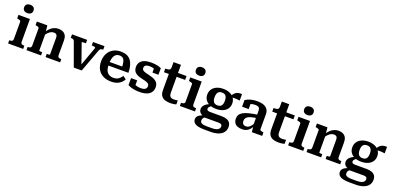

<svg xmlns="http://www.w3.org/2000/svg" viewBox="10 -1969 6969 3404"><g transform="rotate(20 3494.5 -267.0)"><path d="M173 -622Q132 -622 108 -642Q84 -662 84 -701Q84 -739 108 -759Q132 -779 173 -779Q213 -779 237 -759Q261 -739 261 -701Q261 -662 237 -642Q213 -622 173 -622ZM252 -539V-109Q252 -80 270 -70Q288 -60 319 -60H321V0H36V-60H39Q70 -60 88 -70Q106 -80 106 -109V-433Q106 -451 91 -457.5Q76 -464 45 -470L36 -472V-539Z M383 0V-60H386Q406 -60 421 -64.5Q436 -69 444 -80.5Q452 -92 452 -112V-433Q452 -445 445.5 -451.5Q439 -458 425.5 -462Q412 -466 392 -470L383 -472V-539H581L593 -420L599 -416V-69Q599 -66 608.5 -64Q618 -62 631 -61Q644 -60 654 -60H658V0ZM1018 0H743V-60H746Q757 -60 770.5 -61Q784 -62 793 -64Q802 -66 802 -69V-382Q802 -408 795.5 -425Q789 -442 774 -450.5Q759 -459 734 -459Q707 -459 680.5 -446Q654 -433 628.5 -406.5Q603 -380 577 -340L578 -410Q603 -453 635 -484.5Q667 -516 706 -533Q745 -550 790 -550Q840 -550 875.5 -532Q911 -514 930 -478.5Q949 -443 949 -390V-112Q949 -92 957 -80.5Q965 -69 980 -64.5Q995 -60 1015 -60H1018Z M1514 -453Q1514 -459 1504 -464Q1494 -469 1479 -471.5Q1464 -474 1446 -474H1442V-539H1659V-473H1654Q1637 -473 1624 -469Q1611 -465 1601.5 -454Q1592 -443 1585 -423L1427 4H1277L1120 -428Q1114 -447 1104.5 -456Q1095 -465 1082 -469Q1069 -473 1050 -473H1046V-539H1332V-474H1327Q1309 -474 1292.5 -473.5Q1276 -473 1265.5 -471.5Q1255 -470 1255 -466L1400 -52L1379 -79Z M1840 -265Q1840 -211 1850.5 -172.5Q1861 -134 1882 -110.5Q1903 -87 1932.5 -76Q1962 -65 1999 -65Q2039 -65 2067.5 -78Q2096 -91 2117 -112.5Q2138 -134 2154 -159L2215 -114Q2194 -76 2162 -47.5Q2130 -19 2085.5 -3.5Q2041 12 1984 12Q1897 12 1831.5 -20Q1766 -52 1730 -114.5Q1694 -177 1694 -266Q1694 -351 1728 -415Q1762 -479 1823.5 -514Q1885 -549 1966 -549Q2030 -549 2077 -530Q2124 -511 2155 -472Q2186 -433 2202 -375Q2218 -317 2219 -240H1805V-307H2103L2079 -281Q2078 -337 2071 -375Q2064 -413 2051 -435Q2038 -457 2017.5 -466.5Q1997 -476 1967 -476Q1938 -476 1914.5 -464.5Q1891 -453 1874.5 -428Q1858 -403 1849 -363Q1840 -323 1840 -265Z M2626 -136Q2626 -158 2615 -171.5Q2604 -185 2585 -194Q2566 -203 2542.5 -209Q2519 -215 2492 -221Q2459 -228 2426.5 -238.5Q2394 -249 2367 -266.5Q2340 -284 2324 -312.5Q2308 -341 2308 -385Q2308 -439 2335.5 -476Q2363 -513 2413.5 -531.5Q2464 -550 2533 -550Q2588 -550 2628.5 -543.5Q2669 -537 2695 -528Q2721 -519 2731 -513V-390H2618V-489Q2631 -490 2639 -486.5Q2647 -483 2650.5 -476.5Q2654 -470 2654.5 -462Q2655 -454 2653 -445Q2641 -456 2623 -463.5Q2605 -471 2583 -475Q2561 -479 2533 -479Q2483 -479 2459.5 -462Q2436 -445 2436 -413Q2436 -392 2446.5 -378.5Q2457 -365 2476 -356.5Q2495 -348 2520 -341.5Q2545 -335 2573 -329Q2606 -321 2639.5 -310Q2673 -299 2700.5 -281.5Q2728 -264 2744.5 -235.5Q2761 -207 2761 -165Q2761 -109 2734 -69.5Q2707 -30 2652.5 -9Q2598 12 2517 12Q2463 12 2419.5 4.5Q2376 -3 2345 -14Q2314 -25 2295 -36V-168H2411V-37Q2394 -44 2384 -53Q2374 -62 2370.5 -71Q2367 -80 2368.5 -87.5Q2370 -95 2376 -98Q2390 -87 2411 -78.5Q2432 -70 2459 -64.5Q2486 -59 2518 -59Q2554 -59 2578 -67.5Q2602 -76 2614 -93Q2626 -110 2626 -136Z M2807 -466V-534H2816Q2845 -534 2865 -538Q2885 -542 2895.5 -555Q2906 -568 2906 -594L2997 -539H3207V-466ZM3046 -169Q3046 -131 3056.5 -110Q3067 -89 3087 -80.5Q3107 -72 3136 -72Q3160 -72 3180.5 -75.5Q3201 -79 3209 -80V-4Q3198 -1 3180.5 2.5Q3163 6 3142.5 8.5Q3122 11 3098 11Q3043 11 2997.5 -3.5Q2952 -18 2925.5 -56Q2899 -94 2899 -163V-522L2906 -530V-692H3046Z M3414 -622Q3373 -622 3349 -642Q3325 -662 3325 -701Q3325 -739 3349 -759Q3373 -779 3414 -779Q3454 -779 3478 -759Q3502 -739 3502 -701Q3502 -662 3478 -642Q3454 -622 3414 -622ZM3493 -539V-109Q3493 -80 3511 -70Q3529 -60 3560 -60H3562V0H3277V-60H3280Q3311 -60 3329 -70Q3347 -80 3347 -109V-433Q3347 -451 3332 -457.5Q3317 -464 3286 -470L3277 -472V-539Z M4241 -453Q4199 -458 4168 -460Q4137 -462 4113.5 -460Q4090 -458 4071 -452L4052 -450Q4066 -484 4084 -508.5Q4102 -533 4124.5 -549Q4147 -565 4175.5 -571Q4204 -577 4241 -574ZM3899 -170Q3828 -170 3775 -193Q3722 -216 3693 -258Q3664 -300 3664 -358Q3664 -416 3693.5 -459Q3723 -502 3776 -525.5Q3829 -549 3899 -549Q3969 -549 4022.5 -525.5Q4076 -502 4105.5 -459Q4135 -416 4135 -358Q4135 -300 4105.5 -258Q4076 -216 4023 -193Q3970 -170 3899 -170ZM3899 -237Q3932 -237 3953.5 -249.5Q3975 -262 3985.5 -289Q3996 -316 3996 -357Q3996 -399 3985.5 -426.5Q3975 -454 3953.5 -467Q3932 -480 3899 -480Q3867 -480 3845.5 -467Q3824 -454 3813 -426.5Q3802 -399 3802 -357Q3802 -316 3813 -289Q3824 -262 3845.5 -249.5Q3867 -237 3899 -237ZM3828 245Q3760 245 3710 233.5Q3660 222 3633 195.5Q3606 169 3606 128Q3606 98 3621 77Q3636 56 3667.5 38.5Q3699 21 3750 5L3782 26Q3759 40 3745.5 53.5Q3732 67 3727 81.5Q3722 96 3722 112Q3722 133 3734.5 147Q3747 161 3774.5 168.5Q3802 176 3848 176H3945Q3994 176 4026 166Q4058 156 4074.5 137Q4091 118 4091 91Q4091 68 4076 55.5Q4061 43 4024 43H3755L3759 35Q3720 26 3693 11.5Q3666 -3 3653 -25.5Q3640 -48 3640 -77Q3640 -108 3656.5 -133.5Q3673 -159 3703.5 -180Q3734 -201 3777 -218L3817 -197Q3796 -184 3782 -172Q3768 -160 3761 -148.5Q3754 -137 3754 -123Q3754 -102 3770 -92.5Q3786 -83 3820 -83H4033Q4092 -83 4132.5 -68Q4173 -53 4194.5 -22Q4216 9 4216 57Q4216 120 4181 162Q4146 204 4086 224.5Q4026 245 3950 245Z M4633 -327V-265Q4583 -258 4547 -248.5Q4511 -239 4487 -227.5Q4463 -216 4450 -202.5Q4437 -189 4431.5 -172.5Q4426 -156 4426 -137Q4426 -110 4435 -93.5Q4444 -77 4461 -69Q4478 -61 4502 -61Q4527 -61 4548.5 -73Q4570 -85 4590.5 -109.5Q4611 -134 4632 -172L4637 -117Q4617 -75 4591 -46.5Q4565 -18 4531.5 -3.5Q4498 11 4455 11Q4402 11 4364 -4.5Q4326 -20 4306 -52Q4286 -84 4286 -131Q4286 -173 4305 -204Q4324 -235 4365.5 -258Q4407 -281 4473 -297.5Q4539 -314 4633 -327ZM4635 0 4623 -112 4617 -113V-394Q4617 -423 4609 -440.5Q4601 -458 4581.5 -466.5Q4562 -475 4527 -475Q4476 -475 4443 -461Q4410 -447 4396 -431Q4391 -437 4392 -445.5Q4393 -454 4399 -461.5Q4405 -469 4416 -474.5Q4427 -480 4442 -481V-365H4318V-490Q4333 -501 4362.5 -514.5Q4392 -528 4436.5 -538.5Q4481 -549 4539 -549Q4589 -549 4630 -540Q4671 -531 4700 -511Q4729 -491 4745 -460Q4761 -429 4761 -386V-101Q4761 -90 4768.5 -83.5Q4776 -77 4790 -73.5Q4804 -70 4824 -67L4830 -65V0Z M4850 -466V-534H4859Q4888 -534 4908 -538Q4928 -542 4938.5 -555Q4949 -568 4949 -594L5040 -539H5250V-466ZM5089 -169Q5089 -131 5099.5 -110Q5110 -89 5130 -80.5Q5150 -72 5179 -72Q5203 -72 5223.5 -75.5Q5244 -79 5252 -80V-4Q5241 -1 5223.5 2.5Q5206 6 5185.5 8.5Q5165 11 5141 11Q5086 11 5040.5 -3.5Q4995 -18 4968.5 -56Q4942 -94 4942 -163V-522L4949 -530V-692H5089Z M5457 -622Q5416 -622 5392 -642Q5368 -662 5368 -701Q5368 -739 5392 -759Q5416 -779 5457 -779Q5497 -779 5521 -759Q5545 -739 5545 -701Q5545 -662 5521 -642Q5497 -622 5457 -622ZM5536 -539V-109Q5536 -80 5554 -70Q5572 -60 5603 -60H5605V0H5320V-60H5323Q5354 -60 5372 -70Q5390 -80 5390 -109V-433Q5390 -451 5375 -457.5Q5360 -464 5329 -470L5320 -472V-539Z M5667 0V-60H5670Q5690 -60 5705 -64.5Q5720 -69 5728 -80.5Q5736 -92 5736 -112V-433Q5736 -445 5729.5 -451.5Q5723 -458 5709.5 -462Q5696 -466 5676 -470L5667 -472V-539H5865L5877 -420L5883 -416V-69Q5883 -66 5892.5 -64Q5902 -62 5915 -61Q5928 -60 5938 -60H5942V0ZM6302 0H6027V-60H6030Q6041 -60 6054.5 -61Q6068 -62 6077 -64Q6086 -66 6086 -69V-382Q6086 -408 6079.5 -425Q6073 -442 6058 -450.5Q6043 -459 6018 -459Q5991 -459 5964.5 -446Q5938 -433 5912.5 -406.5Q5887 -380 5861 -340L5862 -410Q5887 -453 5919 -484.5Q5951 -516 5990 -533Q6029 -550 6074 -550Q6124 -550 6159.5 -532Q6195 -514 6214 -478.5Q6233 -443 6233 -390V-112Q6233 -92 6241 -80.5Q6249 -69 6264 -64.5Q6279 -60 6299 -60H6302Z M6977 -453Q6935 -458 6904 -460Q6873 -462 6849.5 -460Q6826 -458 6807 -452L6788 -450Q6802 -484 6820 -508.5Q6838 -533 6860.5 -549Q6883 -565 6911.5 -571Q6940 -577 6977 -574ZM6635 -170Q6564 -170 6511 -193Q6458 -216 6429 -258Q6400 -300 6400 -358Q6400 -416 6429.5 -459Q6459 -502 6512 -525.5Q6565 -549 6635 -549Q6705 -549 6758.5 -525.5Q6812 -502 6841.5 -459Q6871 -416 6871 -358Q6871 -300 6841.5 -258Q6812 -216 6759 -193Q6706 -170 6635 -170ZM6635 -237Q6668 -237 6689.5 -249.5Q6711 -262 6721.5 -289Q6732 -316 6732 -357Q6732 -399 6721.5 -426.5Q6711 -454 6689.5 -467Q6668 -480 6635 -480Q6603 -480 6581.5 -467Q6560 -454 6549 -426.5Q6538 -399 6538 -357Q6538 -316 6549 -289Q6560 -262 6581.5 -249.5Q6603 -237 6635 -237ZM6564 245Q6496 245 6446 233.5Q6396 222 6369 195.5Q6342 169 6342 128Q6342 98 6357 77Q6372 56 6403.5 38.5Q6435 21 6486 5L6518 26Q6495 40 6481.5 53.5Q6468 67 6463 81.5Q6458 96 6458 112Q6458 133 6470.5 147Q6483 161 6510.5 168.5Q6538 176 6584 176H6681Q6730 176 6762 166Q6794 156 6810.5 137Q6827 118 6827 91Q6827 68 6812 55.5Q6797 43 6760 43H6491L6495 35Q6456 26 6429 11.5Q6402 -3 6389 -25.5Q6376 -48 6376 -77Q6376 -108 6392.5 -133.5Q6409 -159 6439.5 -180Q6470 -201 6513 -218L6553 -197Q6532 -184 6518 -172Q6504 -160 6497 -148.5Q6490 -137 6490 -123Q6490 -102 6506 -92.5Q6522 -83 6556 -83H6769Q6828 -83 6868.5 -68Q6909 -53 6930.5 -22Q6952 9 6952 57Q6952 120 6917 162Q6882 204 6822 224.5Q6762 245 6686 245Z"/></g></svg>

Font: Roboto Serif 20pt SemiBold
Style: Regular
Weight: 600
Version: Version 1.008